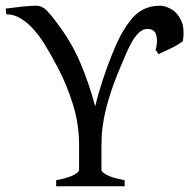

<svg xmlns="http://www.w3.org/2000/svg" viewBox="-20 -650 664 670"><path d="M533 -461 523 -476Q531 -504 525.5 -526.5Q520 -549 494 -549Q475 -549 457 -528Q439 -507 422 -467Q409 -438 388 -386.5Q367 -335 350.5 -272Q334 -209 334 -143V-57Q334 -50 351.5 -40Q369 -30 415 -21V0H176V-21Q221 -30 238.5 -40Q256 -50 256 -57V-143Q256 -218 234 -287.5Q212 -357 181.5 -414.5Q151 -472 127 -509Q114 -529 95 -550Q76 -571 52.5 -585.5Q29 -600 2 -600L0 -620Q29 -624 58 -627Q87 -630 107 -630Q127 -630 143.5 -613Q160 -596 172 -579Q228 -507 260 -431.5Q292 -356 312 -279Q322 -320 338 -369.5Q354 -419 373 -465Q392 -511 408 -539Q421 -561 437.5 -582Q454 -603 479 -616.5Q504 -630 539 -630Q557 -630 578.5 -617.5Q600 -605 612.5 -578Q625 -551 618 -506Q599 -492 578 -482Q557 -472 533 -461Z"/></svg>

Font: ChillKai
Style: Regular
Weight: 400
Designer: ChillType
Foundry: 寒蝉字型
Version: Version 2.000